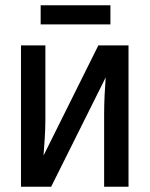

<svg xmlns="http://www.w3.org/2000/svg" viewBox="-20 -712 570 732"><path d="M135 -619H401V-692H135ZM60 0H175L383 -417C380 -379 377 -323 377 -279V0H470V-539H355L146 -119C149 -156 153 -213 153 -253V-539H60Z"/></svg>

Font: Noto Sans Mono Condensed Medium
Style: Regular
Weight: 500
Width: 3
Designer: Monotype Design Team
Foundry: Monotype Imaging Inc.
Version: Version 2.014